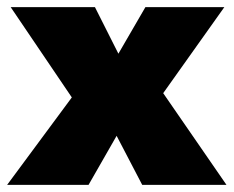

<svg xmlns="http://www.w3.org/2000/svg" viewBox="-27 -520 657 540"><path d="M610 0H373L301 -138L222 0H-7L175 -246L3 -500H240L306 -369L382 -500H604L432 -258Z"/></svg>

Font: Prodigy Sans ExtraBold
Style: Regular
Weight: 800
Designer: Wei Huang
Foundry: Wei Huang
Version: Version 1.003; ttfautohint (v1.8.3)